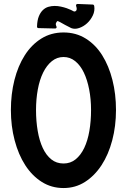

<svg xmlns="http://www.w3.org/2000/svg" viewBox="-20 -922 647 970"><path d="M301 -758Q364 -758 413.5 -727Q463 -696 496.5 -642.5Q530 -589 548 -518Q566 -447 566 -366Q566 -285 547 -213Q528 -141 493 -87.5Q458 -34 409.5 -3Q361 28 301 28Q240 28 191 -3Q142 -34 107.5 -87.5Q73 -141 54 -213Q35 -285 35 -366Q35 -447 53 -518Q71 -589 105 -642.5Q139 -696 188.5 -727Q238 -758 301 -758ZM301 -96Q336 -96 362 -117Q388 -138 405.5 -174.5Q423 -211 431.5 -260.5Q440 -310 440 -366Q440 -421 430.5 -470Q421 -519 403.5 -555.5Q386 -592 360 -613Q334 -634 301 -634Q268 -634 242 -613Q216 -592 198 -555.5Q180 -519 171 -470Q162 -421 162 -366Q162 -310 170.5 -260.5Q179 -211 196 -174.5Q213 -138 239 -117Q265 -96 301 -96ZM340 -780Q336 -782 326.5 -787Q317 -792 309 -796Q295 -804 283 -810.5Q271 -817 269 -815Q266 -812 263 -805.5Q260 -799 265 -789Q267 -784 265 -781Q263 -778 258 -778L175 -780Q167 -780 167 -788Q168 -819 176 -839Q184 -859 196.5 -871Q209 -883 224.5 -887.5Q240 -892 256 -892Q272 -892 288 -888.5Q304 -885 317 -880.5Q330 -876 338 -872Q346 -868 346 -868L344 -869Q353 -863 358 -864Q363 -865 365.5 -869Q368 -873 367.5 -879Q367 -885 365 -890Q363 -895 365 -898.5Q367 -902 372 -902L448 -899Q454 -899 456 -892Q460 -867 449 -844Q438 -821 420 -804.5Q402 -788 380 -780.5Q358 -773 340 -780Z"/></svg>

Font: RonaldsonGothic
Style: Regular
Weight: 400
Designer: Mr. Robertson for MacKellar, Smiths & Jordan Co. Philadelphia
Foundry: CAT-Fonts Peter Wiegel
Version: Version 1.000